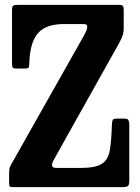

<svg xmlns="http://www.w3.org/2000/svg" viewBox="-20 -770 574 790"><path d="M57 -750H469.5Q481.5 -750 485.2 -745.8Q489 -741.5 489 -729V-653Q489 -632.5 481.5 -615.8Q474 -599 467 -587L215 -137Q206 -120.5 200 -109.8Q194 -99 194 -89.5Q194 -85 198 -82Q202 -79 215.5 -79H312Q372.5 -79 398.8 -95.8Q425 -112.5 431.8 -151.5Q438.5 -190.5 440.5 -257.5Q441 -270.5 443.8 -276.2Q446.5 -282 460.5 -282H492Q505.5 -282 508.8 -275Q512 -268 512 -256V-29.5Q512 -9 506.5 -4.5Q501 0 480 0H41Q27 0 22.2 -1.5Q17.5 -3 17.5 -17.5V-57.5Q17.5 -75 21.5 -84.5Q25.5 -94 32 -104L324.5 -622Q332 -635.5 335.5 -643.5Q339 -651.5 339 -662Q339 -671 324 -671H241.5Q169 -671 136 -633.2Q103 -595.5 100.5 -508Q100 -493.5 96.8 -490.8Q93.5 -488 78.5 -488H48.5Q35 -488 32.2 -492.2Q29.5 -496.5 29.5 -509.5V-726.5Q29.5 -744 34.5 -747Q39.5 -750 57 -750Z"/></svg>

Font: Besley* Condensed Semi
Style: Regular
Weight: 600
Width: 3
Designer: Owen Earl
Foundry: indestructible type*
Version: Version 3.000; ttfautohint (v1.8.3)